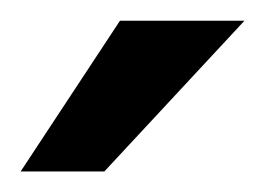

<svg xmlns="http://www.w3.org/2000/svg" viewBox="-20 -752 257 186"><path d="M0 -585.9 96.2 -731.9H216.8L81.1 -585.9Z"/></svg>

Font: Aspekta 450
Style: Regular
Weight: 450
Designer: Ivo Dolenc
Version: Version 2.000